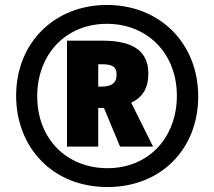

<svg xmlns="http://www.w3.org/2000/svg" viewBox="-20 -744 864 774"><path d="M413 10C629 10 779 -143 779 -355C779 -570 624 -724 411 -724C200 -724 45 -572 45 -358C45 -152 190 10 413 10ZM413 -66C251 -66 130 -182 130 -356C130 -523 243 -648 411 -648C573 -648 693 -530 693 -358C693 -191 581 -66 413 -66ZM250 -153H376V-309H399L464 -153H597L509 -330C555 -352 578 -388 578 -448C578 -535 520 -580 395 -580H250ZM389 -395H376V-485H390C433 -485 450 -475 450 -443C450 -407 427 -395 389 -395Z"/></svg>

Font: Noto Sans Condensed Black
Style: Italic
Weight: 900
Width: 3
Italic angle: -12°
Designer: Monotype Design Team
Foundry: Monotype Imaging Inc.
Version: Version 2.013